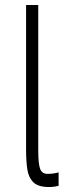

<svg xmlns="http://www.w3.org/2000/svg" viewBox="-20 -749 258 773"><path d="M177 4Q134 4 114.5 -15Q95 -34 90 -67.5Q85 -101 85 -145V-729H134V-145Q134 -87 142 -68Q150 -49 171 -49Q195 -49 216 -55V-1Q197 4 177 4Z"/></svg>

Font: LXGW 975 Gothic SC 200W
Style: Regular
Weight: 200
Version: Version 2.01;February 25, 2021